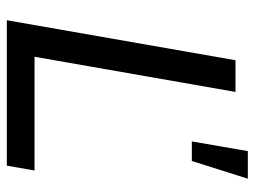

<svg xmlns="http://www.w3.org/2000/svg" viewBox="-114 -650 763 576"><g transform="rotate(90 268.0 -361.5)"><path d="M40.2 0 160.2 -686H255.3L149.8 -83.1H491L476.5 0ZM403.8 -555 432.8 -723H515.6L462.5 -555Z"/></g></svg>

Font: Archivo Variable SemiBold
Style: Italic
Weight: 600
Italic angle: -10°
Designer: Hector Gatti
Foundry: Omnibus-Type
Version: Version 2.001